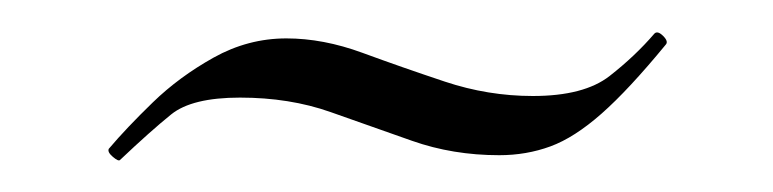

<svg xmlns="http://www.w3.org/2000/svg" viewBox="-20 -254 483 120"><path d="M313 -194Q345 -194 361 -206.5Q377 -219 389 -233Q391 -235 394.5 -231.5Q398 -228 396 -226Q373 -198 356 -183Q339 -168 324 -162.5Q309 -157 292 -157Q263 -157 237.5 -166Q212 -175 186.5 -184Q161 -193 130 -193Q100 -193 87 -182.5Q74 -172 55 -154Q54 -153 50.5 -156Q47 -159 48 -161Q59 -174 75.5 -190Q92 -206 113.5 -218Q135 -230 159 -230Q182 -230 206.5 -221Q231 -212 258 -203Q285 -194 313 -194Z"/></svg>

Font: Cormorant Garamond Light
Style: Regular
Weight: 300
Designer: Christian Thalmann (Catharsis Fonts)
Foundry: Catharsis Fonts
Version: Version 4.001